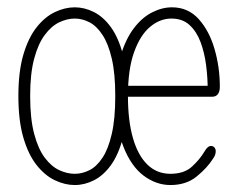

<svg xmlns="http://www.w3.org/2000/svg" viewBox="-20 -508 659 538"><path d="M189.5 10.5Q162 10.5 134 -2.8Q106 -16 82.8 -45.2Q59.5 -74.5 45.5 -122.2Q31.5 -170 31.5 -239Q31.5 -307.5 45.5 -355Q59.5 -402.5 82.8 -431.8Q106 -461 134 -474.2Q162 -487.5 189.5 -487.5Q217 -487.5 243.2 -474.2Q269.5 -461 290.8 -431.8Q312 -402.5 324.5 -355Q337 -307.5 337 -239Q337 -170 324.5 -122.2Q312 -74.5 290.8 -45.2Q269.5 -16 243.2 -2.8Q217 10.5 189.5 10.5ZM189.5 -21Q210.5 -21 230.8 -31.2Q251 -41.5 267.2 -66Q283.5 -90.5 293.2 -132.8Q303 -175 303 -239Q303 -302 293.2 -343.8Q283.5 -385.5 267.2 -410.2Q251 -435 230.8 -445.5Q210.5 -456 189.5 -456Q168 -456 146 -445.5Q124 -435 105.5 -410.2Q87 -385.5 75.8 -343.8Q64.5 -302 64.5 -239Q64.5 -175 75.8 -132.8Q87 -90.5 105.5 -66Q124 -41.5 146 -31.2Q168 -21 189.5 -21ZM457.5 10.5Q417.5 10.5 382.2 -16Q347 -42.5 325.5 -97.8Q304 -153 304 -239Q304 -304.5 318 -351.5Q332 -398.5 355 -428.8Q378 -459 406 -473.2Q434 -487.5 462 -487.5Q507 -487.5 536.8 -454.5Q566.5 -421.5 581.2 -370.5Q596 -319.5 596 -265Q596 -251.5 590.5 -244.2Q585 -237 575 -237H323.5V-267.5H576L562 -257Q562 -290.5 557.5 -325.5Q553 -360.5 542 -390Q531 -419.5 511.2 -437.8Q491.5 -456 460.5 -456Q428.5 -456 400.8 -433Q373 -410 355.8 -362Q338.5 -314 338.5 -239Q338.5 -170 352.5 -121.2Q366.5 -72.5 393 -46.8Q419.5 -21 457.5 -21Q496 -21 518 -41.2Q540 -61.5 553 -83.5Q557.5 -91.5 562 -95.2Q566.5 -99 571.5 -99Q577 -99 580.8 -94.8Q584.5 -90.5 584.5 -84.5Q584.5 -79.5 582.8 -74.2Q581 -69 577 -63.5Q561 -38 531.5 -13.8Q502 10.5 457.5 10.5Z"/></svg>

Font: Sono Monospace ExtraLight
Style: Regular
Weight: 250
Version: Version 2.112